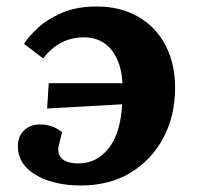

<svg xmlns="http://www.w3.org/2000/svg" viewBox="-20 -557 608 591"><path d="M162 -113Q154 -86 169.5 -70Q185 -54 222 -54Q277 -54 314 -100Q351 -146 356 -236L125 -223L130 -301H357Q354 -364 323.5 -403Q293 -442 238 -442Q162 -442 113 -377L54 -422Q67 -443 95.5 -470Q124 -497 169.5 -517Q215 -537 278 -537Q351 -537 405.5 -505.5Q460 -474 489.5 -417.5Q519 -361 519 -287Q519 -201 483 -133Q447 -65 382 -25.5Q317 14 228 14Q176 14 132 0Q88 -14 61.5 -41Q35 -68 35 -107Q35 -137 54 -155.5Q73 -174 103 -174Q142 -174 171 -150Z"/></svg>

Font: Literata 7pt
Style: Bold Italic
Weight: 700
Italic angle: -2°
Designer: Latin by Veronika Burian and Jose Scaglione. Greek by Irene Vlachou. Cyrillic by Vera Evstafieva
Foundry: TypeTogether
Version: Version 3.002